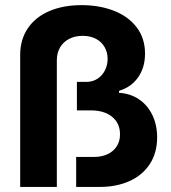

<svg xmlns="http://www.w3.org/2000/svg" viewBox="-20 -737 673 757"><path d="M301.8 -716.8Q371.6 -716.8 428.5 -694.8Q485.4 -672.9 518.6 -629.6Q551.8 -586.4 551.8 -525.4Q551.8 -470.7 524.4 -431.9Q497.1 -393.1 449.2 -378.9V-371.1Q494.6 -368.2 528.6 -345Q562.5 -321.8 581.1 -282.7Q599.6 -243.7 599.6 -194.3Q599.1 -133.8 570.6 -90.1Q542 -46.4 491 -23.2Q439.9 0 373 0H280.3V-118.2H350.6Q381.3 -118.2 404.8 -129.4Q428.2 -140.6 440.9 -161.1Q453.6 -181.6 453.1 -208Q453.1 -251 422.1 -276.4Q391.1 -301.8 337.9 -301.8H283.2V-414.1H320.3Q345.2 -414.1 364.3 -426.5Q383.3 -439 393.8 -459.7Q404.3 -480.5 404.3 -504.9Q404.3 -530.8 392.3 -551.5Q380.4 -572.3 358.2 -584Q335.9 -595.7 305.7 -595.7Q275.9 -595.7 252.7 -583.7Q229.5 -571.8 216.8 -550Q204.1 -528.3 204.1 -500V0H59.6V-520.5Q59.6 -580.6 89.4 -625Q119.1 -669.4 174.1 -693.1Q229 -716.8 301.8 -716.8Z"/></svg>

Font: Pretendard JP
Style: Bold
Weight: 700
Designer: Base glyphs from Inter by Rasmus Andersson; Hangeul glyphs from Noto Sans CJK(Source Han Sans) by Jang Soo-young and Kan
Foundry: Kil Hyung-jin
Version: Version 1.309